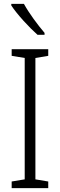

<svg xmlns="http://www.w3.org/2000/svg" viewBox="-20 -1060 309 987"><path d="M103 -1040H38V-1032C67 -987 131 -918 173 -881H209V-891C174 -932 130 -991 103 -1040ZM228 -93V-127L162 -138V-762L228 -773V-807H40V-773L107 -762V-138L40 -127V-93Z"/></svg>

Font: Noto Sans Telugu UI Condensed Light
Style: Regular
Weight: 300
Width: 3
Designer: Jelle Bosma - Monotype Design Team
Foundry: Monotype Imaging Inc.
Version: Version 2.005